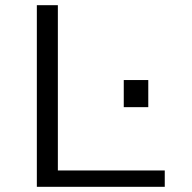

<svg xmlns="http://www.w3.org/2000/svg" viewBox="-20 -720 740 740"><path d="M122 0V-700H203V-63H615V0ZM457 -411.5H551.5V-307H457Z"/></svg>

Font: Trispace SemiExpanded Light
Style: Regular
Weight: 300
Width: 6
Designer: Tyler Finck
Foundry: Etcetera Type Company
Version: Version 1.210; ttfautohint (v1.8.3)